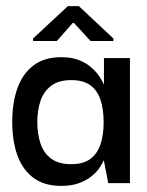

<svg xmlns="http://www.w3.org/2000/svg" viewBox="-20 -599 480 628"><path d="M180 9Q124 9 88.5 -18Q53 -45 36.5 -92Q20 -139 20 -200Q20 -263 37 -310.5Q54 -358 89.5 -385Q125 -412 180 -412Q214 -412 238 -402.5Q262 -393 278 -379Q294 -365 304 -350.5Q314 -336 318 -325H320V-409H405V0H334L320 -73H318Q314 -62 304 -48Q294 -34 277.5 -21Q261 -8 237 0.5Q213 9 180 9ZM213 -62Q253 -62 276 -79.5Q299 -97 309 -128Q319 -159 319 -199Q319 -242 308.5 -273Q298 -304 275 -320.5Q252 -337 213 -337Q172 -337 147.5 -318.5Q123 -300 112.5 -269Q102 -238 102 -200Q102 -161 112.5 -129.5Q123 -98 147.5 -80Q172 -62 213 -62ZM88 -465V-473L202 -579H238L351 -473V-465H276L222 -524H218L166 -465Z"/></svg>

Font: Darker Grotesque SemiBold
Style: Regular
Weight: 600
Designer: Gabriel Lam
Foundry: TypeRant
Version: Version 1.000;gftools[0.9.28]